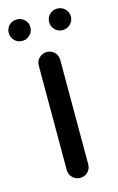

<svg xmlns="http://www.w3.org/2000/svg" viewBox="-140 -764 497 812"><g transform="rotate(-15 109.0 -358.5)"><path d="M-27 -670Q-27 -690 -13.5 -703.5Q0 -717 20 -717Q40 -717 54 -703.5Q68 -690 68 -670Q68 -651 54 -637Q40 -623 20 -623Q0 -623 -13.5 -637Q-27 -651 -27 -670ZM60 -504Q60 -524 74 -537.5Q88 -551 107 -551Q127 -551 140.5 -537.5Q154 -524 154 -504V-47Q154 -27 140.5 -13.5Q127 0 107 0Q88 0 74 -13.5Q60 -27 60 -47ZM150 -670Q150 -690 163.5 -703.5Q177 -717 197 -717Q217 -717 231 -703.5Q245 -690 245 -670Q245 -651 231 -637Q217 -623 197 -623Q177 -623 163.5 -637Q150 -651 150 -670Z"/></g></svg>

Font: VDS
Style: Regular
Weight: 400
Designer: artmaker
Foundry: artmaker
Version: Version 1.000 2009 initial release